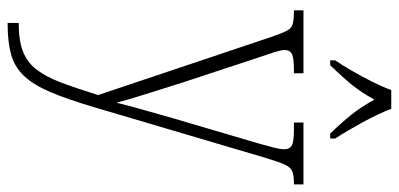

<svg xmlns="http://www.w3.org/2000/svg" viewBox="-291 -515 1045 503"><g transform="rotate(90 231.5 -263.5)"><path d="M40 210Q86 210 114.5 199Q143 188 162 163.5Q181 139 196 99.5Q211 60 229 2L76 -454Q67 -480 60.5 -492.5Q54 -505 42.5 -508Q31 -511 9 -511H7V-536H172V-511H163Q131 -511 121 -505.5Q111 -500 111 -487Q111 -478 116.5 -460.5Q122 -443 132 -414L195 -223Q212 -169 227 -121.5Q242 -74 249 -46Q256 -75 266.5 -112Q277 -149 290 -195L356 -419Q362 -440 366.5 -457.5Q371 -475 371 -486Q371 -499 362 -505Q353 -511 320 -511H301V-536H463V-511H459Q439 -511 428.5 -506.5Q418 -502 411 -486.5Q404 -471 394 -438L261 12Q240 83 221 127.5Q202 172 178.5 196.5Q155 221 122.5 230Q90 239 43 239H40ZM138 -619Q151 -638 166 -664Q181 -690 194.5 -717Q208 -744 216 -766H265Q278 -732 301 -690Q324 -648 343 -619V-606H330Q301 -636 280.5 -661.5Q260 -687 241 -722Q222 -687 201 -661.5Q180 -636 151 -606H138Z"/></g></svg>

Font: Noto Serif Condensed ExtraLight
Style: Regular
Weight: 200
Width: 3
Designer: Monotype Design Team
Foundry: Monotype Imaging Inc.
Version: Version 2.013; ttfautohint (v1.8.4.7-5d5b)